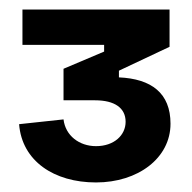

<svg xmlns="http://www.w3.org/2000/svg" viewBox="-20 -720 403 402"><path d="M181 -338C269 -338 337 -389 337 -461C337 -525 297 -555 229 -558V-572L335 -622V-700H27V-626H198V-612L113 -576V-510H179C220 -510 243 -494 243 -465C243 -437 219 -414 181 -414C146 -414 117 -436 113 -470L20 -460C26 -383 93 -338 181 -338Z"/></svg>

Font: Meta Space
Style: Bold
Weight: 700
Designer: Meta Pool / Florian Karsten
Foundry: Meta Pool / Florian Karsten
Version: Version 2.000;Glyphs 3.1.1 (3137)